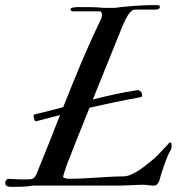

<svg xmlns="http://www.w3.org/2000/svg" viewBox="-79 -727 725 752"><path d="M-58.6 -10.3Q-58.6 -15.6 -55.7 -19.8Q-52.7 -23.9 -48.3 -26.9Q-31.7 -25.9 -19 -25.1Q-6.3 -24.4 8.8 -24.4Q10.3 -24.4 14.9 -24.4Q19.5 -24.4 24.9 -24.4Q30.3 -24.4 35.2 -24.7Q40 -24.9 42.5 -25.4Q52.2 -27.3 56.4 -33.2Q60.5 -39.1 64 -45.4Q87.4 -102.1 110.1 -159.7Q132.8 -217.3 156.2 -276.4Q132.8 -270 109.4 -264.2Q85.9 -258.3 62.5 -252Q59.1 -251 57.1 -255.1Q55.2 -259.3 54.2 -264.6Q53.7 -267.1 53.2 -269Q52.7 -271 52.7 -272.9Q52.7 -278.3 56.2 -278.8Q84.5 -285.6 112.5 -292.7Q140.6 -299.8 168.5 -307.1Q202.1 -392.6 238 -478Q273.9 -563.5 315.4 -649.4Q317.9 -655.3 319.3 -659.9Q320.8 -664.6 320.8 -669.9Q320.8 -671.9 318.8 -677.2Q316.9 -682.6 311.5 -682.6H206.5Q202.6 -682.6 200 -684.8Q197.3 -687 197.3 -690.9Q197.3 -693.8 201.2 -695.6Q205.1 -697.3 210.2 -698Q215.3 -698.7 220.9 -699Q226.6 -699.2 230.5 -699.2Q253.9 -699.2 277.8 -699Q301.8 -698.7 326.7 -696.3H371.1Q384.3 -698.2 403.3 -700.2Q422.4 -702.1 442.9 -703.6Q463.4 -705.1 482.7 -706.1Q502 -707 515.6 -707Q517.1 -707 521.2 -707Q525.4 -707 529.8 -707Q534.2 -707 538.1 -706.8Q542 -706.5 543.5 -706.1Q545.9 -705.6 546.4 -703.6Q546.9 -701.7 546.9 -699.2Q546.9 -694.8 542 -692.1Q537.1 -689.5 532.7 -689.5H449.7Q442.4 -689.5 436.3 -684.1Q430.2 -678.7 427.2 -674.8Q421.9 -668 414.1 -653.3Q406.2 -638.7 397.5 -616.7Q369.1 -546.9 341.1 -477.3Q313 -407.7 284.7 -337.4Q328.6 -348.6 372.1 -357.9Q415.5 -367.2 460 -374Q461.4 -374.5 463.9 -373.5Q466.3 -372.6 469 -370.8Q471.7 -369.1 473.9 -366.7Q476.1 -364.3 476.6 -361.3Q477.5 -357.4 477.5 -355Q477.5 -352.1 476.8 -349.6Q476.1 -347.2 474.1 -346.7Q421.9 -337.4 371.6 -326.9Q321.3 -316.4 271.5 -304.7Q249.5 -251 228.5 -197.8Q207.5 -144.5 186.5 -91.3Q184.1 -85.4 181.2 -77.1Q178.2 -68.8 175.8 -60.8Q173.3 -52.7 171.1 -45.7Q168.9 -38.6 168 -34.7Q168.9 -31.7 172.9 -30Q176.8 -28.3 181.4 -27.6Q186 -26.9 190.4 -26.9Q194.8 -26.9 197.3 -26.9Q220.2 -26.9 247.1 -28.3Q273.9 -29.8 301 -31.5Q328.1 -33.2 354.2 -34.7Q380.4 -36.1 402.3 -36.1Q418.5 -36.1 435.1 -43.5Q451.7 -50.8 467.3 -61.3Q482.9 -71.8 497.1 -83.5Q511.2 -95.2 522.5 -104Q527.3 -107.9 534.4 -115Q541.5 -122.1 549.3 -130.4Q557.1 -138.7 564.9 -147Q572.8 -155.3 579.1 -162.1Q583 -168.9 588.4 -168.9Q591.8 -168.9 592.5 -162.8Q593.3 -156.7 593.3 -154.8Q593.3 -144.5 587.4 -135Q581.5 -125.5 577.6 -115.7Q575.7 -111.8 572 -102.1Q568.4 -92.3 564.5 -81.1Q560.5 -69.8 557.1 -59.8Q553.7 -49.8 552.2 -45.4Q550.3 -39.6 548.6 -31.7Q546.9 -23.9 543.9 -16.8Q541 -9.8 536.1 -4.9Q531.2 0 522.5 0Q519.5 0 513.9 -0.5Q508.3 -1 502.4 -1.7Q496.6 -2.4 490.7 -2.9Q484.9 -3.4 481 -3.4Q475.6 -3.4 462.9 -2.9Q450.2 -2.4 435.5 -1.7Q420.9 -1 406.7 -0.5Q392.6 0 383.8 0H48.8Q30.8 3.4 8.8 4.2Q-13.2 4.9 -29.8 4.9Q-34.7 4.9 -39.8 4.6Q-44.9 4.4 -49.1 2.9Q-53.2 1.5 -55.9 -1.7Q-58.6 -4.9 -58.6 -10.3Z"/></svg>

Font: IM FELL French Canon
Style: Italic
Weight: 400
Italic angle: -17°
Designer: Igino Marini
Foundry: Igino Marini
Version: 3.00